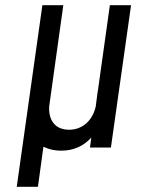

<svg xmlns="http://www.w3.org/2000/svg" viewBox="-20 -564 573 734"><path d="M400 -544 355 -223 353 -211 346 -157C334 -103 295 -68 244 -68C192 -68 165 -103 168 -157L222 -544H142L44 150H125L146 -3C166 7 189 12 214 12C262 12 300 -6 329 -38L324 0H404L481 -544Z"/></svg>

Font: Mohave
Style: Italic
Weight: 400
Italic angle: -8°
Designer: Gumpita Rahayu
Foundry: Tokotype
Version: Version 2.002;PS 002.002;hotconv 1.0.88;makeotf.lib2.5.64775